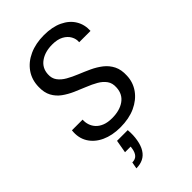

<svg xmlns="http://www.w3.org/2000/svg" viewBox="-279 -802 1146 1146"><g transform="rotate(-45 293.5 -229.5)"><path d="M193.1 49.2H283.4Q285.4 72 284.6 92.6Q283.7 113.2 280.4 131.5Q273.7 171.1 257.4 196.9Q241.1 222.7 216.4 234.8Q191.7 247 158.6 247L166.4 204.8Q191.9 204.8 205.4 190.3Q218.9 175.8 223.7 148.6L226.2 131H178.6ZM263.7 7Q196 7 144.5 -16.7Q92.9 -40.5 66.6 -83.9Q40.3 -127.3 47.1 -185.6H137.3Q135.6 -163.6 142.5 -142.4Q149.3 -121.2 164.9 -104.3Q180.5 -87.3 206.1 -77.1Q231.6 -66.9 268.3 -66.9Q333.1 -66.9 373.2 -95.7Q413.2 -124.5 415.9 -177.4Q418.4 -213.5 401.2 -237.3Q384.1 -261.1 354.9 -277.8Q325.6 -294.5 290 -308.6Q254.4 -322.7 218.6 -338.6Q182.8 -354.5 153 -376Q123.3 -397.5 105.8 -429.9Q88.3 -462.2 89.7 -509.4Q90.7 -568.5 121.6 -612.6Q152.5 -656.7 206.5 -681.2Q260.6 -705.7 330.6 -705.7Q400.7 -705.7 449.7 -682.3Q498.8 -659 523.3 -618.5Q547.8 -578.1 545.1 -526.7H449.5Q452.1 -552.5 438.8 -576.6Q425.6 -600.7 397.7 -615.9Q369.7 -631.1 326.1 -631.1Q264.9 -631.1 224.9 -602.7Q184.9 -574.4 182.2 -523.8Q180 -490.4 197.3 -467.1Q214.5 -443.8 244.3 -426.8Q274 -409.8 310.3 -395.1Q346.7 -380.3 382.9 -363.6Q419.1 -346.8 448.8 -323.6Q478.4 -300.3 495.4 -266.5Q512.4 -232.6 509.9 -184.2Q508.2 -129.9 477.3 -86.4Q446.4 -43 392.1 -18Q337.8 7 263.7 7Z"/></g></svg>

Font: Poppins Variable
Style: Italic
Weight: 100
Italic angle: -10°
Designer: Jonny Pinhorn
Foundry: Indian Type Foundry
Version: Version 6.000